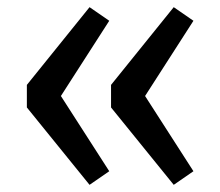

<svg xmlns="http://www.w3.org/2000/svg" viewBox="-20 -555 615 536"><path d="M230 -535 285 -497 150 -287 285 -77 230 -39 55 -255V-318ZM465 -535 520 -497 385 -287 520 -77 465 -39 290 -255V-318Z"/></svg>

Font: Firava
Style: Regular
Weight: 400
Designer: Carrois Corporate & Edenspiekermann AG
Foundry: Greg Finn Gibson
Version: Version 5.000